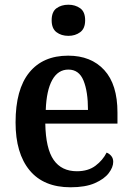

<svg xmlns="http://www.w3.org/2000/svg" viewBox="-20 -784 560 814"><path d="M279 10Q165 10 105.5 -62Q46 -134 46 -265Q46 -405 104 -476.5Q162 -548 269 -548Q366 -548 422 -487Q478 -426 478 -307V-260H172Q174 -154 207.5 -106Q241 -58 306 -58Q354 -58 385 -81.5Q416 -105 432 -137Q443 -133 451.5 -123Q460 -113 460 -98Q460 -75 441 -50Q422 -25 382 -7.5Q342 10 279 10ZM353 -318Q353 -396 334 -442.5Q315 -489 270 -489Q226 -489 201.5 -445Q177 -401 174 -318ZM270 -632Q240 -632 219.5 -647.5Q199 -663 199 -698Q199 -734 219.5 -749Q240 -764 270 -764Q299 -764 320 -749Q341 -734 341 -698Q341 -663 320 -647.5Q299 -632 270 -632Z"/></svg>

Font: Noto Serif Ethiopic SemiCondensed SemiBold
Style: Regular
Weight: 600
Width: 4
Designer: Monotype Design Team
Foundry: Monotype Imaging Inc.
Version: Version 2.102; ttfautohint (v1.8.4.7-5d5b)